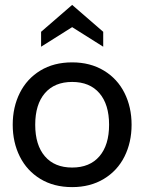

<svg xmlns="http://www.w3.org/2000/svg" viewBox="-20 -755 590 785"><path d="M32 -245Q32 -317 61 -375Q90 -433 145 -466.5Q200 -500 275 -500Q349 -500 404.5 -466.5Q460 -433 489 -375Q518 -317 518 -245Q518 -173 489 -115Q460 -57 404.5 -23.5Q349 10 275 10Q200 10 145 -23.5Q90 -57 61 -115Q32 -173 32 -245ZM426 -245Q426 -328 386.5 -374Q347 -420 275 -420Q203 -420 163.5 -374Q124 -328 124 -245Q124 -162 163.5 -116Q203 -70 275 -70Q347 -70 386.5 -116Q426 -162 426 -245ZM148 -625 275 -735 402 -625V-564L275 -644L148 -564Z"/></svg>

Font: Cabin
Style: Regular
Weight: 400
Designer: Pablo Impallari
Foundry: Pablo Impallari. http://www.impallari.com Igino Marini. http://www.ikern.com
Version: Version 2.200